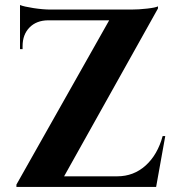

<svg xmlns="http://www.w3.org/2000/svg" viewBox="-20 -739 701 759"><path d="M623 -201.2H633.3L597.2 0H44.9V-9.3L411.6 -658.7H169.9Q124 -658.2 96.7 -630.4Q69.3 -602.5 69.3 -556.6V-544.9H59.1V-719.2Q74.2 -712.9 112.3 -707Q150.4 -701.2 180.7 -701.2H498.5Q528.8 -701.2 562.3 -705.1Q595.7 -709 604.5 -713.9V-705.6L233.4 -42H443.4Q508.3 -42 555.7 -84.7Q603 -127.4 623 -201.2Z"/></svg>

Font: Cinzel Bold
Style: Regular
Weight: 700
Designer: Natanael Gama
Version: Version 1.001;PS 001.001;hotconv 1.0.56;makeotf.lib2.0.21325